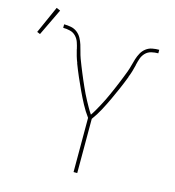

<svg xmlns="http://www.w3.org/2000/svg" viewBox="-201 -907 919 1006"><g transform="rotate(15 258.0 -404.0)"><path d="M290 0V-294Q268 -324 251 -356Q234 -388 218.5 -421Q203 -454 188.5 -487.5Q174 -521 161 -555V-557Q154 -574 149 -591Q144 -608 140 -625V-627Q136 -645 130 -662.5Q124 -680 111 -693.5Q98 -707 79.5 -711.5Q61 -716 42 -716V-735Q61 -735 79.5 -731.5Q98 -728 113 -716.5Q128 -705 137 -688.5Q146 -672 151.5 -654.5Q157 -637 161.5 -619Q166 -601 172.5 -583Q179 -565 186 -548Q193 -531 200 -513.5Q207 -496 214.5 -479Q222 -462 229.5 -445Q237 -428 245 -411.5Q253 -395 262 -378.5Q271 -362 280 -346Q289 -330 300 -314Q311 -330 320 -346Q329 -362 338 -378.5Q347 -395 355 -411.5Q363 -428 370.5 -445Q378 -462 385.5 -479Q393 -496 400 -513.5Q407 -531 414 -548Q421 -565 427.5 -583Q434 -601 438.5 -619Q443 -637 448.5 -654.5Q454 -672 463 -688.5Q472 -705 487 -716.5Q502 -728 520.5 -731.5Q539 -735 558 -735V-716Q539 -716 520.5 -711.5Q502 -707 489 -693.5Q476 -680 470 -662.5Q464 -645 460 -627V-625Q456 -608 451 -591Q446 -574 439 -557V-555Q426 -521 411.5 -487.5Q397 -454 381.5 -421Q366 -388 349 -356Q332 -324 310 -294V0ZM-67 -653 -84 -660 -18 -808 3 -799Z"/></g></svg>

Font: Iosevka SS04 Thin Extended
Style: Regular
Weight: 100
Width: 7
Monospace: yes
Designer: Belleve Invis
Foundry: Belleve Invis
Version: Version 19.0.0; ttfautohint (v1.8.4)